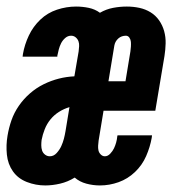

<svg xmlns="http://www.w3.org/2000/svg" viewBox="-33 -558 553 586"><path d="M105 8Q76 8 49 -2.5Q22 -13 6.5 -35Q-9 -57 -12 -86Q-15 -115 -10 -144Q-6 -168 2 -191Q10 -214 24.5 -235Q39 -256 58.5 -273Q78 -290 100.5 -301Q123 -312 146.5 -318Q170 -324 194 -325L207 -401Q208 -409 208.5 -417Q209 -425 206.5 -432Q204 -439 198 -444Q192 -449 184 -449Q174 -449 166 -442Q158 -435 153.5 -426Q149 -417 146.5 -407.5Q144 -398 142 -388Q142 -388 142 -387Q142 -386 142 -385H36Q36 -387 36.5 -389Q37 -391 37 -393Q42 -422 55 -449.5Q68 -477 90 -498Q112 -519 141 -528.5Q170 -538 199 -538Q219 -538 238 -534Q257 -530 272 -519Q291 -530 312 -534Q333 -538 354 -538Q374 -538 392.5 -534Q411 -530 426.5 -520.5Q442 -511 452.5 -496Q463 -481 468 -463Q473 -445 472.5 -425.5Q472 -406 469 -387L441 -220H283L268 -129Q267 -121 266.5 -113.5Q266 -106 267.5 -99Q269 -92 274.5 -86.5Q280 -81 287 -81Q296 -81 303.5 -89Q311 -97 315 -105.5Q319 -114 321.5 -123Q324 -132 325 -142Q325 -142 325 -143Q325 -144 326 -145H431Q431 -143 430.5 -141Q430 -139 430 -137Q425 -109 413 -81.5Q401 -54 379 -33Q357 -12 329 -2Q301 8 272 8Q251 8 230.5 2.5Q210 -3 195 -16Q174 -3 150.5 2.5Q127 8 105 8ZM298 -310H350L365 -401Q366 -408 366.5 -415.5Q367 -423 366.5 -430Q366 -437 362 -443Q358 -449 351 -449Q345 -449 339 -447Q333 -445 328 -440.5Q323 -436 320 -430.5Q317 -425 316 -419ZM119 -81Q131 -81 140 -91Q149 -101 154 -112Q159 -123 162 -134.5Q165 -146 167 -158L179 -231Q162 -226 147 -216.5Q132 -207 121 -193.5Q110 -180 103.5 -163.5Q97 -147 94 -131Q93 -123 93 -114.5Q93 -106 95.5 -98.5Q98 -91 104.5 -86Q111 -81 119 -81Z"/></svg>

Font: Iosevka Curly Slab XBdObl
Style: Regular
Weight: 800
Italic angle: -9°
Monospace: yes
Designer: Belleve Invis
Foundry: Belleve Invis
Version: Version 11.1.0; ttfautohint (v1.8.3)